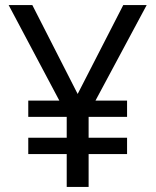

<svg xmlns="http://www.w3.org/2000/svg" viewBox="-20 -734 612 754"><path d="M285 -365 464 -714H556L355 -339H479V-275H328V-193H479V-129H328V0H242V-129H91V-193H242V-275H91V-339H213L14 -714H107Z"/></svg>

Font: Noto Sans Tifinagh
Style: Regular
Weight: 400
Designer: JamraPatel
Foundry: JamraPatel LLC
Version: Version 2.004; ttfautohint (v1.8.4.7-5d5b)